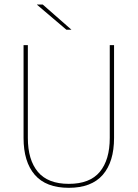

<svg xmlns="http://www.w3.org/2000/svg" viewBox="-20 -844 625 872"><path d="M292.5 9Q189 9 138 -50Q87 -109 87 -217.5V-639H106.5V-217.5Q106.5 -118 152 -63.5Q197.5 -9 292.5 -9Q388 -9 433.2 -63.5Q478.5 -118 478.5 -217.5V-639H498V-217.5Q498 -109 446.8 -50Q395.5 9 292.5 9ZM174 -823.5 304 -709.5V-709H281.5L148 -822.5V-823.5Z"/></svg>

Font: Anek Tamil Thin
Style: Regular
Weight: 250
Designer: Aadarsh Rajan (Tamil), Yesha Goshar (Latin)
Foundry: Ek Type
Version: Version 1.003